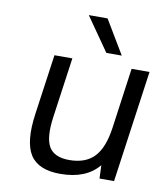

<svg xmlns="http://www.w3.org/2000/svg" viewBox="-80 -768 736 845"><g transform="rotate(10 287.5 -345.0)"><path d="M417.5 -59.1Q360.8 9.8 245.6 9.8Q147.5 9.8 111.1 -47.1Q74.7 -104 92.3 -230L130.4 -500H210.4L172.4 -230Q159.7 -137.7 183.3 -97.4Q207 -57.1 273.9 -57.1Q346.7 -57.1 385.7 -98.1Q424.8 -139.2 437.5 -230L475.1 -500H555.2L484.9 0H419.9ZM332.5 -700.2 422.4 -549.8H353.5L248.5 -700.2Z"/></g></svg>

Font: Fivo Sans
Style: Italic
Weight: 400
Designer: Alexander Slobzheninov
Foundry: Alexander Slobzheninov
Version: 1.0